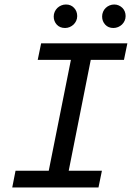

<svg xmlns="http://www.w3.org/2000/svg" viewBox="-20 -830 590 850"><path d="M293.9 -564.9H147L162.1 -638.2H543.9L528.8 -564.9H381.8L284.2 -74.2H431.2L416 0H34.2L48.8 -74.2H195.8ZM272 -810.1Q293.9 -810.1 307.9 -795.2Q321.8 -780.3 321.8 -758.8Q321.8 -747.6 317.4 -738Q313 -728.5 305.7 -721.4Q298.3 -714.4 288.6 -710.2Q278.8 -706.1 268.1 -706.1Q245.1 -706.1 231.4 -720.9Q217.8 -735.8 217.8 -756.8Q217.8 -768.1 222.2 -777.8Q226.6 -787.6 233.9 -794.7Q241.2 -801.8 251 -805.9Q260.7 -810.1 272 -810.1ZM485.8 -810.1Q496.6 -810.1 505.9 -805.9Q515.1 -801.8 522 -794.9Q528.8 -788.1 532.5 -778.8Q536.1 -769.5 536.1 -758.8Q536.1 -747.6 531.7 -738Q527.3 -728.5 520 -721.4Q512.7 -714.4 502.7 -710.2Q492.7 -706.1 481.9 -706.1Q459.5 -706.1 445.8 -720.9Q432.1 -735.8 432.1 -756.8Q432.1 -768.1 436.3 -777.8Q440.4 -787.6 447.8 -794.7Q455.1 -801.8 464.8 -805.9Q474.6 -810.1 485.8 -810.1ZM0 -638.2Z"/></svg>

Font: Code New Roman
Style: Italic
Weight: 400
Italic angle: -11°
Monospace: yes
Designer: Sam Radian
Foundry: Code New Roman
Version: Version 1.508 October 19, 2014